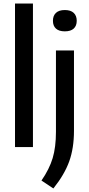

<svg xmlns="http://www.w3.org/2000/svg" viewBox="-20 -828 501 1081"><path d="M64.5 0V-808H165.5V0ZM213.5 188.5Q258 124 276.5 62.2Q295 0.5 295 -85.5V-544H396.5V-91.5Q396.5 6 369.8 80.5Q343 155 280.5 233ZM278 -711Q278 -739.5 295 -755.5Q312 -771.5 345 -771.5Q378 -771.5 395 -755.5Q412 -739.5 412 -711Q412 -682.5 395 -667Q378 -651.5 345 -651.5Q312 -651.5 295 -667Q278 -682.5 278 -711Z"/></svg>

Font: Encode Sans Semi Condensed Medium
Style: Regular
Weight: 500
Width: 4
Designer: Multiple Designers
Foundry: Impallari Type
Version: Version 2.000